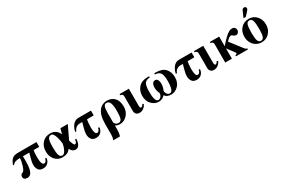

<svg xmlns="http://www.w3.org/2000/svg" viewBox="102 -1977 5069 3467"><g transform="rotate(-30 2636.0 -243.5)"><path d="M596 -361H479Q468 -317 468 -219Q468 -56 524 -56Q569 -56 584 -127H609Q609 -72 570.5 -29Q532 14 467 14Q398 14 368.5 -28.5Q339 -71 339 -131Q339 -164 346.5 -202Q354 -240 370.5 -297.5Q387 -355 389 -361H255Q255 -353 256 -320Q257 -287 257 -262Q257 -207 253 -165Q249 -123 237 -77.5Q225 -32 199 -7Q173 18 134 18Q55 18 55 -48Q55 -68 66.5 -85.5Q78 -103 98 -107Q134 -114 163.5 -207.5Q193 -301 193 -361Q73 -361 45 -309H20Q47 -389 87 -425Q127 -461 211 -461H596Z M1223 -154H1248Q1247 -88 1221 -38Q1195 12 1143 12Q1074 12 1038 -65Q1004 -21 965 -3.5Q926 14 872 14Q778 14 717 -53Q656 -120 656 -226Q656 -336 720 -404.5Q784 -473 886 -473Q1013 -473 1065 -352H1066L1095 -461H1249L1120 -191Q1120 -183 1129 -156Q1141 -120 1151 -102Q1161 -84 1166.5 -81Q1172 -78 1181 -78Q1197 -78 1209 -98Q1221 -118 1223 -154ZM992 -198Q991 -226 984 -264Q977 -302 965 -343.5Q953 -385 933 -413.5Q913 -442 889 -442Q839 -442 821 -395.5Q803 -349 803 -233Q803 -114 821 -65.5Q839 -17 883 -17Q920 -17 951 -76Q982 -135 992 -198Z M1493 -361H1435Q1399 -361 1364 -336Q1329 -311 1318 -269H1293Q1296 -291 1304 -315Q1312 -339 1327 -365.5Q1342 -392 1361 -413Q1380 -434 1407 -447.5Q1434 -461 1465 -461H1732V-361H1593Q1588 -350 1582.5 -298.5Q1577 -247 1577 -197Q1577 -56 1628 -56Q1673 -56 1688 -127H1713Q1713 -72 1674.5 -29Q1636 14 1571 14Q1502 14 1472.5 -28.5Q1443 -71 1443 -131Q1443 -164 1450.5 -202Q1458 -240 1474.5 -297.5Q1491 -355 1493 -361Z M2062 14H2063Q2015 14 1972 -12V54Q1972 156 1952 205H1812Q1825 177 1829 147Q1833 117 1833 55V-113Q1833 -220 1853 -292.5Q1873 -365 1923 -417Q1947 -442 1986.5 -457.5Q2026 -473 2065 -473Q2163 -473 2222.5 -411.5Q2282 -350 2282 -228Q2282 -123 2217.5 -54.5Q2153 14 2062 14ZM1972 -271V-72Q1999 -17 2053 -17Q2100 -17 2117.5 -62Q2135 -107 2135 -220Q2135 -342 2112 -392Q2089 -442 2042 -442Q2003 -442 1987.5 -403Q1972 -364 1972 -271Z M2522 -461V-112Q2522 -56 2546 -56Q2570 -56 2595 -101L2618 -89Q2601 -46 2562.5 -16Q2524 14 2475 14Q2429 14 2406 -12.5Q2383 -39 2383 -77V-376Q2383 -409 2371.5 -421Q2360 -433 2329 -437V-461Z M3059 -448V-473H3088Q3222 -473 3285 -404.5Q3348 -336 3348 -227Q3348 -114 3282.5 -50Q3217 14 3137 14Q3047 14 3005 -46Q2955 14 2875 14Q2795 14 2730.5 -51Q2666 -116 2666 -230Q2666 -329 2730 -401Q2794 -473 2917 -473H2951V-448Q2912 -448 2885.5 -435Q2859 -422 2845 -403.5Q2831 -385 2823.5 -352Q2816 -319 2814.5 -293Q2813 -267 2813 -224Q2813 -200 2813.5 -185Q2814 -170 2816 -141.5Q2818 -113 2822.5 -95Q2827 -77 2835 -57Q2843 -37 2856.5 -27Q2870 -17 2888 -17Q2914 -17 2937.5 -43.5Q2961 -70 2965 -112Q2933 -184 2933 -244Q2933 -294 2951.5 -326Q2970 -358 3008 -358Q3045 -358 3061 -324Q3077 -290 3077 -247Q3077 -183 3045 -111Q3049 -67 3071.5 -42Q3094 -17 3122 -17Q3146 -17 3163 -37.5Q3180 -58 3187.5 -92Q3195 -126 3198 -157.5Q3201 -189 3201 -224Q3201 -265 3199 -292.5Q3197 -320 3189 -352Q3181 -384 3166.5 -403Q3152 -422 3125 -435Q3098 -448 3059 -448Z M3591 -361H3533Q3497 -361 3462 -336Q3427 -311 3416 -269H3391Q3394 -291 3402 -315Q3410 -339 3425 -365.5Q3440 -392 3459 -413Q3478 -434 3505 -447.5Q3532 -461 3563 -461H3830V-361H3691Q3686 -350 3680.5 -298.5Q3675 -247 3675 -197Q3675 -56 3726 -56Q3771 -56 3786 -127H3811Q3811 -72 3772.5 -29Q3734 14 3669 14Q3600 14 3570.5 -28.5Q3541 -71 3541 -131Q3541 -164 3548.5 -202Q3556 -240 3572.5 -297.5Q3589 -355 3591 -361Z M4073 -461V-112Q4073 -56 4097 -56Q4121 -56 4146 -101L4169 -89Q4152 -46 4113.5 -16Q4075 14 4026 14Q3980 14 3957 -12.5Q3934 -39 3934 -77V-376Q3934 -409 3922.5 -421Q3911 -433 3880 -437V-461Z M4405 -461V-260Q4468 -333 4515.5 -379Q4563 -425 4594 -444Q4625 -463 4642 -468Q4659 -473 4679 -473Q4709 -473 4729.5 -452.5Q4750 -432 4750 -396Q4750 -373 4732 -351.5Q4714 -330 4684 -330Q4658 -330 4634.5 -351Q4611 -372 4601 -372Q4558 -372 4498 -302L4677 -70Q4700 -40 4711 -32Q4722 -24 4739 -24V0H4491V-24Q4525 -25 4525 -47Q4525 -57 4504 -84L4406 -213H4405V0H4266V-379Q4266 -410 4254 -421.5Q4242 -433 4212 -437V-461Z M4951 -528 5012 -664Q5024 -692 5059 -692Q5096 -692 5096 -648Q5096 -633 5062 -595L4999 -528ZM5248 -229Q5248 -124 5183.5 -55Q5119 14 5022 14Q4927 14 4862 -54.5Q4797 -123 4797 -228Q4797 -337 4861.5 -405Q4926 -473 5026 -473Q5121 -473 5184.5 -404Q5248 -335 5248 -229ZM5101 -218Q5101 -346 5084 -394Q5067 -442 5023 -442Q4977 -442 4960.5 -394.5Q4944 -347 4944 -218Q4944 -109 4962 -63Q4980 -17 5023 -17Q5066 -17 5083.5 -61.5Q5101 -106 5101 -218Z"/></g></svg>

Font: STIX
Style: Bold
Weight: 700
Designer: MicroPress Inc., with final additions and corrections provided by Coen Hoffman, Elsevier (retired)
Version: Version 1.1.1